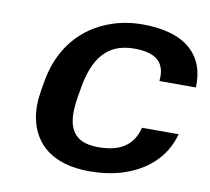

<svg xmlns="http://www.w3.org/2000/svg" viewBox="-80 -811 998 912"><g transform="rotate(10 418.5 -355.5)"><path d="M428 -110C285 -110 272 -211 293 -332L301 -379C324 -507 379 -601 517 -601C628 -601 670 -556 661 -470H837C844 -625 745 -721 538 -721C484 -721 434 -713 388 -697C247 -649 152 -536 124 -378L116 -332C107 -279 106 -232 115 -190C139 -75 227 10 407 10C460 10 508 4 551 -8C672 -42 763 -118 795 -237H618C597 -152 537 -110 428 -110Z"/></g></svg>

Font: Asimov
Style: XWidIt
Weight: 500
Designer: Google
Version: Version 2.000980; 2014